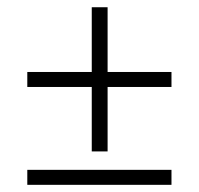

<svg xmlns="http://www.w3.org/2000/svg" viewBox="-20 -509 558 538"><path d="M56.5 8.9V-33.1H460.5V8.9ZM237.1 -84.7V-265.3H56.5V-307.3H237.1V-488.7H281.5V-307.3H460.5V-265.3H281.5V-84.7Z"/></svg>

Font: Playfair 9pt SemiBold
Style: Regular
Weight: 600
Designer: Claus Eggers Sørensen
Foundry: Claus Eggers Sørensen
Version: Version 2.001;gftools[0.9.30]